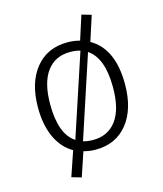

<svg xmlns="http://www.w3.org/2000/svg" viewBox="-115 -733 801 943"><g transform="rotate(-15 285.5 -261.5)"><path d="M285.2 -38.1Q361.3 -38.1 403.6 -95Q445.8 -151.9 445.8 -263.2Q445.8 -413.1 372.1 -461.9L234.9 -44.9Q256.3 -38.1 285.2 -38.1ZM126 -261.2Q126 -109.4 200.2 -61L337.9 -478Q315.9 -484.9 286.1 -484.9Q210 -484.9 168 -428Q126 -371.1 126 -261.2ZM506.8 -263.2Q506.8 -136.2 447.5 -62.5Q388.2 11.2 285.2 11.2Q254.4 11.2 224.1 2.9L183.1 125L133.8 110.8L176.8 -15.1Q122.6 -45.9 93.3 -109.4Q64 -172.9 64 -261.2Q64 -387.2 123.5 -460.7Q183.1 -534.2 286.1 -534.2Q319.3 -534.2 349.1 -525.9L388.2 -647.9L437 -633.8L396 -506.8Q506.8 -443.8 506.8 -263.2Z"/></g></svg>

Font: FiraSans-Light
Style: Regular
Weight: 300
Designer: Carrois Corporate & Edenspiekermann AG
Foundry: Carrois Corporate GbR & Edenspiekermann AG
Version: Version 3.106;PS 003.106;hotconv 1.0.70;makeotf.lib2.5.58329